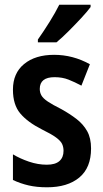

<svg xmlns="http://www.w3.org/2000/svg" viewBox="-20 -786 437 816"><path d="M367 -155Q367 -73 317 -31.5Q267 10 180 10Q136 10 101.5 2Q67 -6 35 -21V-130Q65 -112 103 -99Q141 -86 179 -86Q215 -86 232.5 -101.5Q250 -117 250 -145Q250 -161 244 -174Q238 -187 218.5 -201.5Q199 -216 158 -236Q97 -267 66 -304Q35 -341 35 -405Q35 -475 82.5 -514Q130 -553 210 -553Q290 -553 362 -513L326 -422Q298 -437 271.5 -447.5Q245 -458 212 -458Q149 -458 149 -408Q149 -393 156 -380.5Q163 -368 183 -354.5Q203 -341 241 -322Q277 -302 305.5 -280Q334 -258 350.5 -228.5Q367 -199 367 -155ZM365 -756Q351 -737 325.5 -709.5Q300 -682 271.5 -653.5Q243 -625 220 -606H141V-618Q167 -655 191 -693.5Q215 -732 232 -766H365Z"/></svg>

Font: Noto Sans Sinhala Condensed SemiBold
Style: Regular
Weight: 600
Width: 3
Designer: Jelle Bosma - Monotype Design Team
Foundry: Monotype Imaging Inc.
Version: Version 2.006; ttfautohint (v1.8.4.7-5d5b)